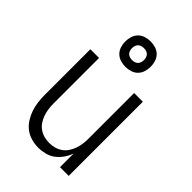

<svg xmlns="http://www.w3.org/2000/svg" viewBox="-226 -852 952 952"><g transform="rotate(45 250.0 -375.5)"><path d="M227 8Q203 8 178.5 1Q154 -6 134.5 -21Q115 -36 101.5 -57.5Q88 -79 80 -102.5Q72 -126 69 -150.5Q66 -175 66 -200V-520H127V-200Q127 -181 129.5 -163Q132 -145 138 -127.5Q144 -110 154.5 -94Q165 -78 180 -67.5Q195 -57 213 -52Q231 -47 250 -47Q269 -47 287 -52Q305 -57 320 -67.5Q335 -78 345.5 -94Q356 -110 362 -127.5Q368 -145 370.5 -163Q373 -181 373 -200V-520H434V0H373V-96Q365 -73 351 -53Q337 -33 318 -18.5Q299 -4 275 2Q251 8 227 8ZM250 -581Q232 -581 214.5 -586.5Q197 -592 184.5 -604.5Q172 -617 166.5 -634.5Q161 -652 161 -670Q161 -688 166.5 -705.5Q172 -723 184.5 -735.5Q197 -748 214.5 -753.5Q232 -759 250 -759Q268 -759 285.5 -753.5Q303 -748 315.5 -735.5Q328 -723 333.5 -705.5Q339 -688 339 -670Q339 -652 333.5 -634.5Q328 -617 315.5 -604.5Q303 -592 285.5 -586.5Q268 -581 250 -581ZM250 -628Q258 -628 266.5 -630.5Q275 -633 281 -639Q287 -645 289.5 -653.5Q292 -662 292 -670Q292 -678 289.5 -686.5Q287 -695 281 -701Q275 -707 266.5 -709.5Q258 -712 250 -712Q242 -712 233.5 -709.5Q225 -707 219 -701Q213 -695 210.5 -686.5Q208 -678 208 -670Q208 -662 210.5 -653.5Q213 -645 219 -639Q225 -633 233.5 -630.5Q242 -628 250 -628Z"/></g></svg>

Font: Iosevka Custom Light
Style: Regular
Weight: 300
Monospace: yes
Designer: Belleve Invis
Foundry: Belleve Invis
Version: Version 27.3.5